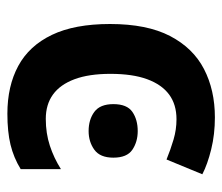

<svg xmlns="http://www.w3.org/2000/svg" viewBox="-61 -531 602 520"><g transform="rotate(90 240.0 -271.0)"><path d="M288 10Q213 10 158.5 -19.5Q104 -49 74.5 -110.5Q45 -172 45 -268Q45 -368 77.5 -430.5Q110 -493 167 -522.5Q224 -552 298 -552Q344 -552 384.5 -542Q425 -532 452 -518L412 -421Q385 -432 358 -440Q331 -448 303 -448Q263 -448 236 -428Q209 -408 194.5 -368.5Q180 -329 180 -269Q180 -211 194.5 -172Q209 -133 236 -113.5Q263 -94 302 -94Q341 -94 374.5 -105Q408 -116 438 -135V-26Q407 -7 372 1.5Q337 10 288 10ZM335 -343Q364 -343 385.5 -328.5Q407 -314 407 -277Q407 -241 385.5 -225.5Q364 -210 335 -210Q304 -210 283 -225.5Q262 -241 262 -277Q262 -314 283 -328.5Q304 -343 335 -343Z"/></g></svg>

Font: Noto Sans Display SemiBold
Style: Regular
Weight: 600
Designer: Monotype Design Team
Foundry: Monotype Imaging Inc.
Version: Version 2.003